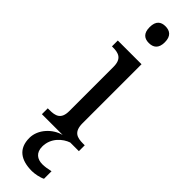

<svg xmlns="http://www.w3.org/2000/svg" viewBox="-337 -745 973 973"><g transform="rotate(45 149.0 -259.0)"><path d="M149 -638C180 -638 204 -653 204 -698C204 -743 180 -758 149 -758C118 -758 95 -743 95 -698C95 -653 118 -638 149 -638ZM21 0H170C114 14 61 68 61 130C61 206 109 240 189 240C208 240 241 234 260 224V170C238 175 219 178 202 178C166 178 138 159 138 115C138 52 186 13 224 0H286V-42H274C231 -42 199 -51 199 -114V-536H29V-494H35C76 -494 108 -485 108 -426V-109C108 -50 75 -42 33 -42H21Z"/></g></svg>

Font: Noto Serif Sinhala SemiCondensed
Style: Regular
Weight: 400
Width: 4
Designer: Jelle Bosma - Monotype Design Team
Foundry: Monotype Imaging Inc.
Version: Version 2.007